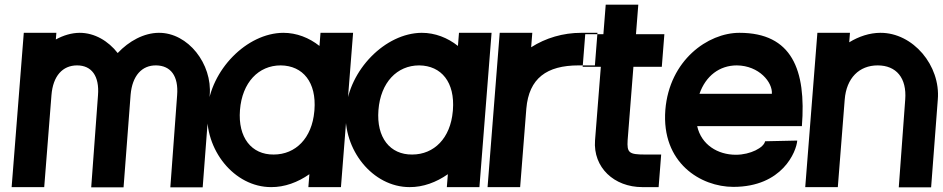

<svg xmlns="http://www.w3.org/2000/svg" viewBox="-20 -804 4050 825"><path d="M881.1 -395 850.9 1H711.9L741.1 -395C747.6 -478 713.1 -522 651.2 -523C589.7 -524 548.2 -478.6 541.2 -396.7L510.9 1H371.9L401.1 -395C407.6 -478 373.2 -523 311.2 -523C249.2 -523 207.6 -478 201.1 -395L170 0H30L82.2 -663H222.2L219.9 -634.4C252.4 -652.2 287.3 -662.7 322.2 -663C386.5 -663 445.2 -628.1 485.7 -576.1C534.4 -627.8 598.3 -662.5 662.2 -663C788.3 -664 892.6 -529 881.1 -395Z M871 -331C884.6 -503 1040.1 -662 1197.2 -663C1254.7 -663 1308.4 -641.8 1352.7 -606.6L1357.2 -663H1497.2L1445 0H1305L1309.4 -55.5C1259.7 -20.6 1202.8 0.4 1145 0C986 0 857.7 -161 871 -331ZM1011.1 -331C1001.8 -213 1060.9 -139 1156 -140C1250.6 -140 1320.6 -210.8 1330.6 -325.7L1331.1 -331C1340.4 -450 1282.1 -522 1186.2 -523C1091.2 -523 1020.4 -450 1011.1 -331Z M1466 -331C1479.6 -503 1635.1 -662 1792.2 -663C1849.7 -663 1903.4 -641.8 1947.7 -606.6L1952.2 -663H2092.2L2040 0H1900L1904.4 -55.5C1854.7 -20.6 1797.8 0.4 1740 0C1581 0 1452.7 -161 1466 -331ZM1606.1 -331C1596.8 -213 1655.9 -139 1751 -140C1845.6 -140 1915.6 -210.8 1925.6 -325.7L1926.1 -331C1935.4 -450 1877.1 -522 1781.2 -523C1686.2 -523 1615.4 -450 1606.1 -331Z M2127.2 -663 2075 0H2215L2241.6 -337.5C2252.8 -467.6 2329.1 -523 2466.2 -523H2536.2L2547.2 -663H2477.2C2399.9 -663 2324.8 -641 2262.3 -600.9L2267.2 -663Z M2701.7 -517 2676.9 -202C2673.6 -148 2682 -140 2751 -140H2821L2810 0H2740C2619 0 2527.9 -84.1 2536.8 -201L2561.7 -517H2483.7L2494.7 -657H2572.7L2582.7 -784H2722.7L2712.7 -657H2834.7L2823.7 -517Z M2985.6 -401C3012.5 -478 3071.6 -523 3146.2 -523C3242.1 -522 3300.4 -450 3296.6 -401ZM2975.7 -262 3425.6 -262C3444.6 -503.5 3383.2 -663 3157.2 -663C3021.7 -663 2856.4 -545.4 2838.9 -332C2821.2 -103.3 2991.8 -1 3131.1 -1C3342.2 -1 3402 -153 3405.7 -200L3267.5 -197C3262.4 -170 3204.9 -139 3141.9 -139C3064 -139 2993.5 -182 2975.7 -262Z M3869.6 -376 3841.9 1H3980.9L4009.6 -376C4022.1 -522 3903.3 -664 3762.2 -663C3716.5 -662.7 3670.5 -647.6 3629 -622.2L3632.2 -663H3492.2L3440 0H3580L3609.6 -376C3616.9 -469 3672.2 -523 3751.2 -523C3831.2 -523 3876.9 -469 3869.6 -376Z"/></svg>

Font: Poland Can Into
Style: Of Regular
Weight: 500
Foundry: Cannot Into Space Fonts
Version: Version 1.01